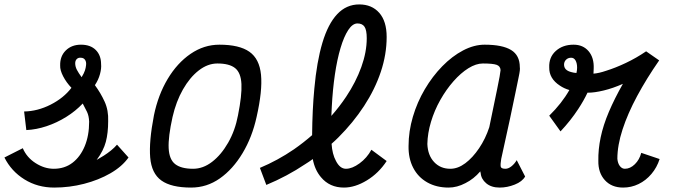

<svg xmlns="http://www.w3.org/2000/svg" viewBox="-28 -834 3048 868"><path d="M217 14Q142 14 82.5 -23Q23 -60 -8 -122L75 -164Q93 -122 133 -96.5Q173 -71 215 -71Q264 -71 299.5 -98Q335 -125 355 -173Q375 -221 375 -284Q374 -310 365.5 -328Q357 -346 346 -366Q314 -332 271.5 -305.5Q229 -279 182.5 -263.5Q136 -248 91 -246L81 -330Q142 -331 201 -361Q260 -391 295 -437Q272 -461 257.5 -489Q243 -517 244 -538Q243 -580 269.5 -606Q296 -632 338 -632Q381 -632 405 -608Q429 -584 429 -544Q431 -525 424 -499Q417 -473 401 -449Q427 -414 445 -374.5Q463 -335 461 -286Q461 -233 450.5 -193Q440 -153 409 -111Q425 -120 441.5 -130.5Q458 -141 473.5 -153.5Q489 -166 501 -180L553 -122Q524 -81 471 -50.5Q418 -20 352 -3Q286 14 217 14ZM341 -485Q352 -503 356 -515.5Q360 -528 361 -539Q363 -554 356.5 -563.5Q350 -573 337 -573Q326 -574 319 -567Q312 -560 312 -548Q312 -533 319.5 -518.5Q327 -504 341 -485Z M836 14Q746 14 701.5 -18Q657 -50 651 -122Q645 -194 668 -313Q687 -405 730 -477Q773 -549 833.5 -590.5Q894 -632 964 -632Q1054 -632 1099.5 -600Q1145 -568 1152 -496Q1159 -424 1132 -305Q1112 -214 1068.5 -141.5Q1025 -69 966 -27.5Q907 14 836 14ZM845 -71Q890 -71 931 -102.5Q972 -134 1003.5 -189Q1035 -244 1048 -313Q1066 -403 1063.5 -454Q1061 -505 1035 -526Q1009 -547 955 -547Q911 -547 870.5 -515.5Q830 -484 799 -429.5Q768 -375 752 -305Q732 -215 734.5 -164Q737 -113 764 -92Q791 -71 845 -71Z M1527 14Q1462 14 1423 -33Q1395 -66 1386 -115Q1370 -103 1352 -92Q1270 -37 1176 2L1147 -75Q1228 -109 1301 -159Q1344 -189 1383 -223Q1384 -338 1393 -433Q1404 -555 1429.5 -640.5Q1455 -726 1496.5 -770Q1538 -814 1596 -814Q1653 -814 1686.5 -776Q1720 -738 1720 -667Q1720 -588 1693.5 -509Q1667 -430 1618 -355Q1569 -280 1502 -213Q1487 -198 1471 -184Q1474 -137 1491 -106Q1509 -71 1536 -71Q1564 -71 1597.5 -95.5Q1631 -120 1651 -157L1720 -106Q1684 -51 1630.5 -18.5Q1577 14 1527 14ZM1470 -310Q1507 -352 1537 -397Q1581 -463 1605.5 -531Q1630 -599 1630 -661Q1630 -698 1620 -713Q1610 -728 1588 -728Q1566 -728 1546.5 -698.5Q1527 -669 1511.5 -617Q1496 -565 1486 -497Q1476 -429 1472 -352Q1471 -331 1470 -310Z M2308 -110 2346 -36Q2333 -13 2299 0.5Q2265 14 2231 14Q2193 14 2170 -5.5Q2147 -25 2145 -52Q2144 -53 2144 -57Q2143 -58 2143 -59Q2114 -25 2076 -6Q2038 14 2000 14Q1945 14 1903.5 -9.5Q1862 -33 1840 -75.5Q1818 -118 1819 -174Q1819 -240 1838.5 -306Q1858 -372 1892.5 -430.5Q1927 -489 1971.5 -534.5Q2016 -580 2065.5 -606Q2115 -632 2163 -632Q2243 -632 2282.5 -608Q2322 -584 2322 -530Q2323 -525 2322 -515Q2321 -505 2316 -481.5Q2311 -458 2302 -413.5Q2293 -369 2277.5 -296.5Q2262 -224 2238 -116Q2234 -92 2235.5 -81.5Q2237 -71 2257 -71Q2270 -71 2284 -82Q2298 -93 2308 -110ZM2008 -71Q2042 -71 2075.5 -96Q2109 -121 2138 -164Q2167 -207 2184 -259Q2205 -361 2219.5 -431Q2234 -501 2235 -517Q2234 -535 2217 -541Q2200 -547 2155 -547Q2124 -547 2089.5 -525.5Q2055 -504 2022 -466.5Q1989 -429 1962.5 -382Q1936 -335 1920.5 -283.5Q1905 -232 1904 -183Q1906 -132 1934.5 -101.5Q1963 -71 2008 -71Z M2506 -240 2455 -311Q2512 -367 2546 -427Q2522 -434 2503 -447Q2454 -479 2455 -529Q2453 -575 2484.5 -603.5Q2516 -632 2565 -632Q2608 -632 2633 -602.5Q2658 -573 2656 -524Q2656 -513 2655 -501Q2680 -503 2712 -514Q2754 -527 2801.5 -549.5Q2849 -572 2893 -602L2952 -561Q2895 -479 2852.5 -400Q2810 -321 2786.5 -249Q2763 -177 2763 -116Q2765 -95 2774.5 -83Q2784 -71 2797 -71Q2821 -71 2842 -91.5Q2863 -112 2871 -143L2954 -115Q2942 -77 2917 -47.5Q2892 -18 2859 -2Q2826 14 2789 14Q2737 14 2706.5 -19.5Q2676 -53 2677 -107Q2676 -158 2687.5 -213Q2699 -268 2724.5 -328Q2750 -388 2788 -455Q2743 -435 2701.5 -425Q2660 -415 2632 -415Q2630 -415 2628 -415Q2611 -379 2586 -341Q2552 -289 2506 -240ZM2578 -504Q2581 -517 2581 -528Q2581 -548 2574 -560.5Q2567 -573 2554 -573Q2540 -573 2531 -564Q2522 -555 2522 -542Q2522 -516 2555 -508Q2565 -505 2578 -504Z"/></svg>

Font: Victor Mono Thin SemiBold
Style: Italic
Weight: 600
Italic angle: -12°
Monospace: yes
Version: Version 1.561;gftools[0.9.30]